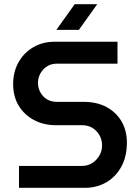

<svg xmlns="http://www.w3.org/2000/svg" viewBox="-20 -900 667 920"><path d="M71 0V-105H372Q414 -105 441.5 -135Q469 -165 469 -203Q469 -243 442 -271.5Q415 -300 374 -300H249Q190 -300 143.5 -324.5Q97 -349 70 -393Q43 -437 43 -497Q43 -556 69 -602Q95 -648 140 -674Q185 -700 242 -700H543V-595H253Q213 -595 187.5 -567Q162 -539 162 -503Q162 -466 187 -439Q212 -412 252 -412H380Q444 -412 490.5 -387Q537 -362 562.5 -318Q588 -274 588 -217Q588 -150 561.5 -101.5Q535 -53 489.5 -26.5Q444 0 387 0ZM250 -757 338 -880H446L358 -757Z"/></svg>

Font: MuseoModerno Medium
Style: Regular
Weight: 500
Designer: Pablo Cosgaya, Héctor Gatti, Marcela Romero, and the Authors of The MuseoModerno Project.
Foundry: Omnibus-Type Team
Version: Version 1.001